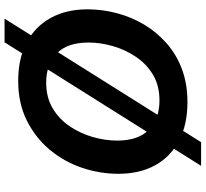

<svg xmlns="http://www.w3.org/2000/svg" viewBox="-50 -782 904 844"><g transform="rotate(-90 402.0 -360.0)"><path d="M95 72 638 -792H742L199 72ZM60 -292Q60 -373 86.5 -451.5Q113 -530 165.5 -593Q218 -656 294 -694Q370 -732 468 -732Q568 -732 638 -694.5Q708 -657 745.5 -588.5Q783 -520 783 -428Q783 -362 766 -298Q749 -234 716 -178.5Q683 -123 633.5 -79.5Q584 -36 519.5 -12Q455 12 375 12Q276 12 205.5 -25Q135 -62 97.5 -130Q60 -198 60 -292ZM206 -297Q206 -203 254.5 -157Q303 -111 382 -111Q448 -111 495.5 -139.5Q543 -168 574.5 -215Q606 -262 621.5 -316.5Q637 -371 637 -423Q637 -517 588.5 -563Q540 -609 461 -609Q396 -609 348 -580.5Q300 -552 268.5 -505Q237 -458 221.5 -403.5Q206 -349 206 -297Z"/></g></svg>

Font: Kufam SemiBold
Style: Italic
Weight: 600
Italic angle: -11°
Designer: Artur Schmal
Foundry: Original Type
Version: Version 1.301; ttfautohint (v1.8.3)